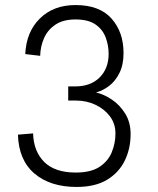

<svg xmlns="http://www.w3.org/2000/svg" viewBox="-20 -730 625 760"><path d="M51 -197 111 -202Q113 -131 155 -89Q197 -47 280 -47Q339 -47 373 -69Q407 -91 422 -126.5Q437 -162 437 -202Q437 -240 415.5 -269Q394 -298 358.5 -315Q323 -332 280 -332H250V-388H278Q339 -388 374.5 -423.5Q410 -459 410 -517Q410 -551 398 -582.5Q386 -614 357.5 -633.5Q329 -653 279 -653Q230 -653 199.5 -632.5Q169 -612 154.5 -579.5Q140 -547 139 -509L80 -516Q84 -604 138 -657Q192 -710 279 -710Q374 -710 421.5 -656.5Q469 -603 469 -520Q469 -474 453 -441.5Q437 -409 412 -390Q387 -371 360 -364Q391 -357 422.5 -336Q454 -315 475.5 -280.5Q497 -246 497 -199Q497 -142 474 -94.5Q451 -47 404 -18.5Q357 10 283 10Q179 10 116.5 -43Q54 -96 51 -197Z"/></svg>

Font: Haskoy Light
Style: Regular
Weight: 300
Designer: Ertekin Erdin
Foundry: Ertekin Erdin
Version: Version 2.000; ttfautohint (v1.8.4.7-5d5b)